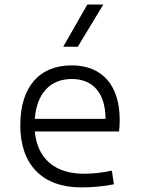

<svg xmlns="http://www.w3.org/2000/svg" viewBox="-20 -815 626 845"><path d="M338.4 9.8C384.8 9.8 436 5.4 481.4 -3.9L472.2 -64C432.6 -55.2 388.7 -50.3 350.1 -50.3C221.2 -50.3 144 -117.2 133.3 -236.3H503.9C505.9 -250 506.8 -268.1 506.8 -287.1C506.8 -440.4 429.2 -527.3 295.4 -527.3C151.9 -527.3 69.3 -431.2 69.3 -263.7C69.3 -89.4 167 9.8 338.4 9.8ZM133.3 -292C141.6 -403.3 200.2 -467.3 296.4 -467.3C390.1 -467.3 444.3 -403.8 444.3 -292ZM258.3 -609.4H322.3L434.6 -794.9H364.3Z"/></svg>

Font: Cascadia Code PL Light
Style: Regular
Weight: 300
Monospace: yes
Designer: Aaron Bell
Foundry: Saja Typeworks
Version: Version 2404.023